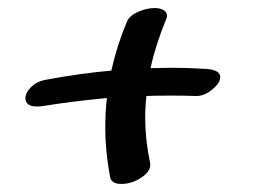

<svg xmlns="http://www.w3.org/2000/svg" viewBox="-20 -487 640 476"><path d="M71 -223Q57 -223 50 -228.5Q43 -234 43 -243Q43 -257 57 -271Q71 -285 92 -289Q178 -305 256 -312Q270 -375 295 -434Q301 -448 322 -457.5Q343 -467 364 -467Q377 -467 385.5 -462Q394 -457 394 -448Q394 -443 391 -437Q366 -376 353 -318L405 -319Q449 -319 494 -316Q526 -313 526 -296Q526 -281 505.5 -264.5Q485 -248 464 -249Q444 -250 403 -250Q363 -250 343 -249Q340 -222 340 -195Q340 -140 352 -84Q356 -64 331.5 -47.5Q307 -31 281 -31Q256 -31 253 -48Q241 -110 241 -171Q241 -212 245 -244Q152 -235 86 -224Q80 -223 71 -223Z"/></svg>

Font: Sedgwick Ave
Style: Regular
Weight: 400
Designer: Kevin Burke, Pedro Vergani
Foundry: Google, Inc.
Version: Version 1.000